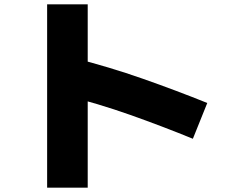

<svg xmlns="http://www.w3.org/2000/svg" viewBox="-20 -800 1040 880"><path d="M382 60H196V-780H382ZM930 -328 864 -164Q722 -222 576.5 -273.5Q431 -325 272 -365L316 -535Q481 -493 633.5 -439.5Q786 -386 930 -328Z"/></svg>

Font: Murecho Thin Black
Style: Regular
Weight: 900
Version: Version 1.010